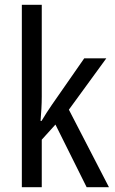

<svg xmlns="http://www.w3.org/2000/svg" viewBox="-20 -831 480 800"><path d="M154 -428Q154 -404 152.5 -377.5Q151 -351 149 -327H153Q162 -342 174 -361Q186 -380 196 -394L331 -588H423L267 -374L434 -51H341L211 -312L154 -249V-51H71V-811H154Z"/></svg>

Font: Noto Sans Tamil UI Condensed
Style: Regular
Weight: 400
Width: 3
Designer: Jelle Bosma - Monotype Design Team
Foundry: Monotype Imaging Inc.
Version: Version 2.004; ttfautohint (v1.8.4.7-5d5b)